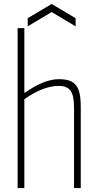

<svg xmlns="http://www.w3.org/2000/svg" viewBox="-20 -950 494 970"><path d="M69 -808H103V-482H107Q151 -514 195 -532Q239 -550 277 -550Q308 -550 329.5 -543Q351 -536 364 -519.5Q377 -503 382.5 -476Q388 -449 388 -409V0H354V-409Q354 -467 336.5 -491.5Q319 -516 277 -516Q199 -516 103 -449V0H69ZM120 -858 241 -930 362 -858V-817L241 -889L120 -817Z"/></svg>

Font: Encode Sans Compressed
Style: Thin
Weight: 100
Designer: Pablo Impallari, Andres Torresi
Foundry: Pablo Impallari, Andres Torresi
Version: Version 1.000; ttfautohint (v1.00) -l 8 -r 50 -G 200 -x 14 -